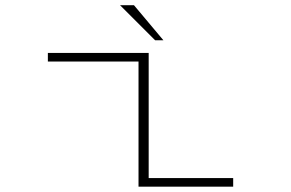

<svg xmlns="http://www.w3.org/2000/svg" viewBox="-20 -698 1090 718"><path d="M591 -547.5H560L429 -678.5H481ZM536 -32H852V0H498V-468H159V-500H536Z"/></svg>

Font: League Mono Extended Thin
Style: Regular
Weight: 100
Width: 9
Designer: Tyler Finck
Foundry: The League of Moveable Type / Tyler Finck
Version: Version 2.210